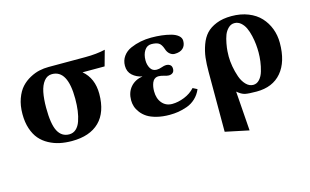

<svg xmlns="http://www.w3.org/2000/svg" viewBox="-90 -752 2006 1243"><g transform="rotate(-15 913.0 -130.5)"><path d="M212.9 -238.8Q212.9 -129.4 238 -81.8Q263.2 -34.2 314 -34.2Q340.3 -34.2 359.6 -51.5Q378.9 -68.8 389.6 -99.9Q400.4 -130.9 405.3 -167.2Q410.2 -203.6 410.2 -247.1Q410.2 -439.9 305.2 -439.9Q272.9 -439.9 251.7 -413.1Q230.5 -386.2 221.7 -342.5Q212.9 -298.8 212.9 -238.8ZM54.2 -238.8Q54.2 -296.4 70.6 -341.6Q86.9 -386.7 112.1 -414.1Q137.2 -441.4 170.4 -459.2Q203.6 -477.1 234.4 -483.6Q265.1 -490.2 295.9 -490.2H542Q619.1 -490.2 676.8 -503.9L647.9 -399.9H500Q568.8 -341.8 568.8 -237.8Q568.4 -114.3 503.9 -51Q439.5 12.2 319.8 12.2Q276.4 12.2 238.5 4.2Q200.7 -3.9 166.3 -22.5Q131.8 -41 107.4 -69.3Q83 -97.7 68.6 -140.9Q54.2 -184.1 54.2 -238.8Z M976.6 -460.9Q947.8 -460.9 930.7 -434.6Q913.6 -408.2 913.6 -369.1Q913.6 -338.4 927.2 -315.2Q940.9 -292 968.8 -292Q984.9 -292 1003.2 -298.6Q1021.5 -305.2 1033.7 -305.2Q1049.8 -305.2 1060.8 -297.1Q1071.8 -289.1 1071.8 -271Q1071.8 -252.9 1061.3 -244.4Q1050.8 -235.8 1034.7 -235.8Q1022.9 -235.8 1003.9 -241.9Q984.9 -248 968.8 -248Q952.6 -248 941.7 -239.7Q930.7 -231.4 925.3 -217.5Q919.9 -203.6 917.7 -189.9Q915.5 -176.3 915.5 -161.1Q915.5 -111.8 941.2 -81.8Q966.8 -51.8 1008.8 -51.8Q1047.9 -51.8 1090.6 -68.8Q1133.3 -85.9 1161.6 -117.2L1190.9 -102.1Q1176.3 -67.4 1150.4 -43.2Q1124.5 -19 1092.5 -7.8Q1060.5 3.4 1032.7 7.8Q1004.9 12.2 974.6 12.2Q926.8 12.2 888.4 2.4Q850.1 -7.3 825.9 -22.9Q801.8 -38.6 785.9 -59.6Q770 -80.6 763.4 -101.1Q756.8 -121.6 756.8 -143.1Q756.8 -196.3 786.6 -231Q816.4 -265.6 867.7 -273.9Q829.1 -281.2 802.5 -305.2Q775.9 -329.1 775.9 -369.1Q775.9 -405.3 795.7 -432.6Q815.4 -460 847.9 -474.1Q880.4 -488.3 915 -495.1Q949.7 -502 986.8 -502Q1022.9 -502 1055.4 -498.3Q1087.9 -494.6 1117.7 -486.6Q1147.5 -478.5 1165 -463.6Q1182.6 -448.7 1182.6 -428.2Q1182.6 -396.5 1163.3 -378.7Q1144 -360.8 1106.9 -360.8Q1090.3 -360.8 1075.4 -373.3Q1060.5 -385.7 1053.7 -408.2Q1042.5 -441.4 1025.1 -451.2Q1007.8 -460.9 976.6 -460.9Z M1634.3 -230Q1634.3 -256.3 1631.6 -283.9Q1628.9 -311.5 1621.8 -342.5Q1614.7 -373.5 1603.5 -397.5Q1592.3 -421.4 1573.7 -437.3Q1555.2 -453.1 1531.2 -453.1Q1507.8 -453.1 1490 -435.5Q1472.2 -418 1463.1 -394.3Q1454.1 -370.6 1448.5 -340.1Q1442.9 -309.6 1441.7 -289.8Q1440.4 -270 1440.4 -253.9Q1440.4 -222.2 1446.8 -186Q1453.1 -149.9 1465.1 -115.2Q1477.1 -80.6 1498.8 -57.9Q1520.5 -35.2 1547.4 -35.2Q1571.8 -35.2 1589.8 -55.2Q1607.9 -75.2 1616.9 -106.7Q1626 -138.2 1630.1 -169.2Q1634.3 -200.2 1634.3 -230ZM1428.2 -22 1447.3 243.2 1289.1 210V-190.9Q1289.1 -244.1 1293.9 -285.9Q1298.8 -327.6 1314 -369.9Q1329.1 -412.1 1354.5 -439.7Q1379.9 -467.3 1422.9 -484.6Q1465.8 -502 1524.4 -502Q1586.4 -502 1636.2 -482.2Q1686 -462.4 1717.8 -428Q1749.5 -393.6 1766.4 -349.1Q1783.2 -304.7 1783.2 -253.9Q1783.2 -127.4 1724.1 -57.6Q1665 12.2 1557.1 12.2Q1502.9 12.2 1479.5 7.1Q1456.1 2 1428.2 -22Z"/></g></svg>

Font: Linguistics Pro
Style: Bold
Weight: 700
Designer: Stefan Peev, Context Ltd
Foundry: Stefan Peev, Context Ltd
Version: Version 001.000